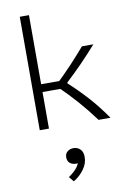

<svg xmlns="http://www.w3.org/2000/svg" viewBox="-117 -833 855 1275"><g transform="rotate(-10 310.0 -196.0)"><path d="M172 -765V0H110V-765ZM345.5 -280.5V-274Q409 -216.5 469.8 -149.2Q530.5 -82 587 0H506.5Q451 -75 397.2 -136Q343.5 -197 277.5 -261.5L313 -246.5H150V-299H317L270.5 -276Q336.5 -339.5 386.5 -393Q436.5 -446.5 482.5 -500H559.5Q506 -439.5 456.2 -388.2Q406.5 -337 345.5 -280.5ZM251.5 208.5Q251.5 184 268 170Q284.5 156 309 156Q336.5 156 354.8 174Q373 192 373 226.5Q373 270 344.5 309.2Q316 348.5 274 373.5L246.5 340.5Q267 326 282.2 312.2Q297.5 298.5 308.8 282.5Q320 266.5 325.5 247.5L338.5 255.5Q326.5 261 311 261Q293 261 279.5 254.8Q266 248.5 258.8 236.5Q251.5 224.5 251.5 208.5Z"/></g></svg>

Font: Monaspace Argon Var
Style: Regular
Weight: 400
Designer: Riley Cran and the Lettermatic Team
Version: Version 1.000 (Monaspace Argon Var)